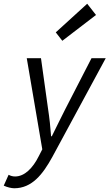

<svg xmlns="http://www.w3.org/2000/svg" viewBox="-82 -797 585 1026"><path d="M216 -624 251 -579 431 -717 384 -777ZM-62 195C-43 204 -20 209 -6 209C88 209 146 136 198 41L483 -486H407L267 -214C243 -167 218 -115 195 -69H191C188 -114 182 -169 175 -214L137 -486H61L144 1L126 36C93 103 48 146 -1 146C-14 146 -25 143 -36 137Z"/></svg>

Font: Cambridge Sans Italic
Style: Regular
Weight: 400
Italic angle: -11°
Version: Version 2.000;PS 002.000;hotconv 1.0.88;makeotf.lib2.5.64775